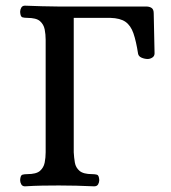

<svg xmlns="http://www.w3.org/2000/svg" viewBox="-20 -654 603 677"><path d="M68 3Q59 3 55 -4Q51 -11 51 -19Q52 -36 59 -38Q66 -40 76 -40Q108 -40 121 -51.5Q134 -63 137.5 -80.5Q141 -98 141 -117V-514Q141 -533 137.5 -550.5Q134 -568 121 -579.5Q108 -591 76 -591Q66 -591 59 -593Q52 -595 51 -612Q51 -620 55 -627Q59 -634 68 -634Q100 -633 128.5 -632Q157 -631 187 -631H496Q507 -631 514.5 -626Q522 -621 522 -607L525 -466Q525 -456 517 -451Q509 -446 501 -446Q490 -446 479.5 -450.5Q469 -455 467 -464Q460 -509 450.5 -536.5Q441 -564 422.5 -577Q404 -590 369 -591H240V-117Q241 -98 244 -80.5Q247 -63 260.5 -51.5Q274 -40 305 -40Q315 -40 322 -38Q329 -36 330 -19Q330 -11 326 -4Q322 3 312 3Q248 0 188 0Q158 0 129 0.5Q100 1 68 3Z"/></svg>

Font: Alice
Style: Regular
Weight: 400
Designer: Ksenia Yerulevich
Foundry: Cyreal (http://www.cyreal.org/)
Version: Version 2.003; ttfautohint (v1.8.3)